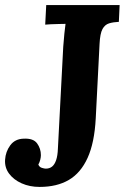

<svg xmlns="http://www.w3.org/2000/svg" viewBox="-31 -720 496 756"><path d="M440 -700 437 -634Q415 -633 398.5 -628Q382 -623 372.5 -605.5Q363 -588 361 -547L346 -254Q341 -158 314 -98.5Q287 -39 240 -11.5Q193 16 125 16Q86 16 54.5 2Q23 -12 5 -36Q-13 -60 -11 -91Q-9 -123 9.5 -148Q28 -173 62 -174Q100 -176 115 -155.5Q130 -135 130 -109Q130 -101 127.5 -91Q125 -81 120 -72Q124 -62 134 -59Q144 -56 149 -56Q164 -56 174 -64Q184 -72 190 -89.5Q196 -107 197 -135L218 -536Q220 -563 222.5 -588Q225 -613 227 -626Q217 -626 200.5 -625.5Q184 -625 169 -624.5Q154 -624 147 -623L151 -700Z"/></svg>

Font: Lora
Style: Italic
Weight: 400
Italic angle: -3°
Designer: Olga Karpushina, Alexei Vanyashin (Cyrillic)
Foundry: Cyreal
Version: Version 3.008